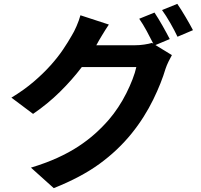

<svg xmlns="http://www.w3.org/2000/svg" viewBox="-20 -884 1040 993"><path d="M784 -651 869 -599Q861 -585 851.5 -565.5Q842 -546 836 -528Q826 -494 810 -453.5Q794 -413 772.5 -369Q751 -325 723 -280.5Q695 -236 661 -194Q590 -106 494.5 -36.5Q399 33 258 89L140 -17Q216 -40 276.5 -67.5Q337 -95 385 -126.5Q433 -158 471.5 -192.5Q510 -227 543 -265Q568 -294 591.5 -329.5Q615 -365 633.5 -402Q652 -439 665.5 -474Q679 -509 685 -537H403Q353 -471 289.5 -408.5Q226 -346 151 -295L39 -379Q105 -419 155 -462Q205 -505 242.5 -547Q280 -589 306.5 -628.5Q333 -668 351 -700Q363 -719 376 -749Q389 -779 396 -805L543 -757Q534 -744 525 -729.5Q516 -715 507.5 -701Q499 -687 492 -675Q485 -663 481 -655L478 -650H679Q702 -650 725.5 -653.5Q749 -657 766 -662L773 -658Q758 -688 738.5 -724Q719 -760 700 -787L779 -819Q788 -805 799 -787.5Q810 -770 820.5 -751Q831 -732 841 -714Q851 -696 858 -682ZM897 -864Q907 -850 918 -832Q929 -814 940.5 -795Q952 -776 961.5 -758.5Q971 -741 978 -728L898 -694Q883 -726 861 -764.5Q839 -803 818 -832Z"/></svg>

Font: SpoqaHanSansJP-Bold
Style: Regular
Weight: 700
Designer: [Source Han Sans]
Ryoko NISHIZUKA  (kana & ideographs); Paul D. Hunt (Latin, Greek & Cyrillic); Wenlong ZHANG  (bopomofo
Foundry: Spoqa (http://bi.spoqa.com)
Version: Version 1.002.20150607